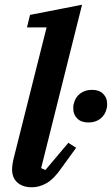

<svg xmlns="http://www.w3.org/2000/svg" viewBox="-20 -780 473 812"><path d="M115 12Q92 12 76 5.5Q60 -1 50 -11.5Q40 -22 35.5 -35Q31 -48 31 -62Q31 -74 33.5 -89Q36 -104 39 -115L177 -664H94L107 -717L327 -760L154 -69L172 -61L269 -176L302 -155L241 -71Q209 -24 178 -6Q147 12 115 12ZM354 -262Q323 -262 306.5 -279Q290 -296 290 -319Q290 -324 290 -329.5Q290 -335 292 -341Q298 -368 318.5 -384Q339 -400 369 -400Q400 -400 416.5 -383Q433 -366 433 -343Q433 -338 433 -332.5Q433 -327 431 -321Q425 -294 404.5 -278Q384 -262 354 -262Z"/></svg>

Font: IBM Plex Serif SemiBold
Style: Italic
Weight: 600
Italic angle: -14°
Designer: Mike Abbink, Paul van der Laan, Pieter van Rosmalen
Foundry: Bold Monday
Version: Version 2.5